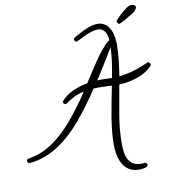

<svg xmlns="http://www.w3.org/2000/svg" viewBox="-255 -999 1140 1273"><g transform="rotate(-10 314.5 -362.0)"><path d="M774.4 -493.2Q774.4 -489.3 771.5 -486.3Q751 -463.9 724.6 -447.8Q698.2 -431.6 668 -421.4Q637.7 -411.1 606.4 -405.8Q575.2 -400.4 545.9 -399.4Q529.3 -303.7 511.7 -206.1Q494.1 -108.4 494.1 -10.7Q494.1 17.6 497.6 45.4Q501 73.2 512.2 95.2Q523.4 117.2 544.4 130.4Q565.4 143.6 600.6 143.6Q606.4 143.6 611.8 142.6Q617.2 141.6 623 141.6Q629.9 141.6 633.8 146.5Q637.7 151.4 637.7 158.2Q637.7 165 630.4 169.4Q623 173.8 613.8 175.8Q604.5 177.7 594.7 178.7Q585 179.7 580.1 179.7Q538.1 179.7 511.2 162.6Q484.4 145.5 468.8 117.7Q453.1 89.8 446.8 55.2Q440.4 20.5 440.4 -13.7Q440.4 -60.5 445.8 -109.4Q451.2 -158.2 459.5 -207.5Q467.8 -256.8 477.5 -305.7Q487.3 -354.5 496.1 -400.4Q475.6 -401.4 455.1 -402.3Q434.6 -403.3 414.1 -403.3Q403.3 -403.3 393.6 -403.3Q383.8 -403.3 373 -402.3Q356.4 -376 338.4 -350.6Q320.3 -325.2 301.8 -299.8Q267.6 -252.9 228.5 -206.5Q189.5 -160.2 145 -120.1Q100.6 -80.1 49.8 -48.8Q-1 -17.6 -59.6 -2Q-76.2 2.9 -95.2 6.3Q-114.3 9.8 -131.8 9.8Q-137.7 9.8 -141.1 4.9Q-144.5 0 -144.5 -4.9Q-144.5 -16.6 -134.8 -18.6Q-113.3 -23.4 -93.8 -27.8Q-74.2 -32.2 -53.7 -40Q-2.9 -59.6 41 -91.3Q85 -123 123.5 -161.6Q162.1 -200.2 196.3 -243.2Q230.5 -286.1 261.7 -329.1Q273.4 -345.7 284.2 -361.3Q294.9 -377 305.7 -393.6Q267.6 -385.7 239.3 -371.6Q210.9 -357.4 179.7 -335Q177.7 -333 172.9 -333Q168 -333 162.6 -338.4Q157.2 -343.8 157.2 -348.6Q157.2 -353.5 160.2 -356.4Q193.4 -393.6 241.7 -414.6Q290 -435.5 337.9 -443.4Q357.4 -473.6 378.9 -507.3Q400.4 -541 423.3 -574.7Q446.3 -608.4 470.7 -639.2Q495.1 -669.9 521.5 -694.3Q527.3 -698.2 530.3 -698.2H532.2Q531.2 -712.9 527.8 -728Q524.4 -743.2 517.1 -755.4Q509.8 -767.6 498 -775.4Q486.3 -783.2 468.8 -783.2Q445.3 -783.2 420.4 -774.4Q395.5 -765.6 373.5 -755.4Q351.6 -745.1 335.9 -736.8Q320.3 -728.5 316.4 -728.5Q310.5 -728.5 306.2 -733.9Q301.8 -739.3 301.8 -744.1Q301.8 -751 308.6 -755.9Q313.5 -759.8 320.3 -763.2Q327.1 -766.6 333 -770.5Q365.2 -789.1 401.9 -804.7Q438.5 -820.3 477.5 -820.3Q485.4 -820.3 494.1 -817.9Q502.9 -815.4 509.8 -812.5Q529.3 -803.7 542.5 -787.1Q555.7 -770.5 563 -750.5Q570.3 -730.5 573.2 -708.5Q576.2 -686.5 576.2 -667Q576.2 -612.3 570.3 -559.1Q564.5 -505.9 555.7 -452.1Q596.7 -457 636.2 -467.3Q675.8 -477.5 713.9 -493.2Q724.6 -497.1 734.4 -501.5Q744.1 -505.9 754.9 -510.7H757.8Q763.7 -510.7 769 -505.4Q774.4 -500 774.4 -493.2ZM532.2 -653.3Q519.5 -631.8 500 -600.1Q480.5 -568.4 461.4 -537.6Q442.4 -506.8 426.8 -482.4Q411.1 -458 406.2 -451.2Q414.1 -451.2 422.4 -451.7Q430.7 -452.1 439.5 -452.1Q454.1 -452.1 469.2 -451.2Q484.4 -450.2 499 -450.2H505.9Q515.6 -501 522.9 -551.3Q530.3 -601.6 532.2 -653.3ZM744.1 -883.8Q735.4 -862.3 717.8 -850.6Q710.9 -845.7 704.1 -842.3Q697.3 -838.9 689.5 -834Q657.2 -812.5 618.2 -794.9Q612.3 -794.9 606.4 -801.3Q600.6 -807.6 600.6 -813.5Q600.6 -814.5 601.1 -815.4Q601.6 -816.4 601.6 -817.4Q619.1 -838.9 640.6 -857.9Q662.1 -877 684.6 -893.6Q700.2 -904.3 718.8 -904.3Q728.5 -904.3 735.8 -899.4Q743.2 -894.5 744.1 -883.8Z"/></g></svg>

Font: Calligraffiti
Style: Regular
Weight: 400
Designer: Dathan Boardman
Foundry: Open Window
Version: Version 1.000